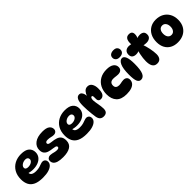

<svg xmlns="http://www.w3.org/2000/svg" viewBox="329 -2220 3677 3677"><g transform="rotate(-45 2167.5 -381.5)"><path d="M347 8Q227 8 156 -25Q85 -58 53 -120Q21 -182 21 -268Q21 -377 65.5 -453.5Q110 -530 187.5 -571Q265 -612 363 -612Q480 -612 534.5 -564Q589 -516 589 -438Q589 -377 555.5 -331.5Q522 -286 462.5 -261.5Q403 -237 326 -237Q288 -237 252.5 -243.5Q217 -250 189 -261L213 -314Q210 -290 210 -266Q210 -216 244.5 -195Q279 -174 341 -174Q397 -174 435 -185.5Q473 -197 501.5 -208Q530 -219 556 -219Q573 -219 590 -210.5Q607 -202 618.5 -184.5Q630 -167 630 -138Q630 -97 598 -64Q566 -31 503 -11.5Q440 8 347 8ZM289 -336Q343 -336 380 -361Q417 -386 417 -422Q417 -448 399 -464Q381 -480 348 -480Q313 -480 283 -466.5Q253 -453 235 -432Q217 -411 217 -385Q217 -361 236 -348.5Q255 -336 289 -336Z M958 -626Q1061 -626 1106.5 -591.5Q1152 -557 1152 -502Q1152 -469 1129.5 -447Q1107 -425 1067 -425Q1035 -425 999 -435Q963 -445 917 -445Q888 -445 873 -434Q858 -423 858 -406Q858 -389 873 -378.5Q888 -368 936 -362Q1011 -355 1062 -337.5Q1113 -320 1139 -283Q1165 -246 1165 -182Q1165 -85 1094 -40.5Q1023 4 897 4Q811 4 759.5 -12Q708 -28 685 -57.5Q662 -87 662 -125Q662 -161 686.5 -181.5Q711 -202 744 -202Q767 -202 793 -196Q819 -190 848 -183Q877 -176 907 -176Q962 -176 962 -209Q962 -220 956 -228.5Q950 -237 933 -243Q916 -249 881 -253Q815 -260 767.5 -275.5Q720 -291 693.5 -324.5Q667 -358 667 -417Q667 -510 743 -568Q819 -626 958 -626Z M1533 8Q1413 8 1342 -25Q1271 -58 1239 -120Q1207 -182 1207 -268Q1207 -377 1251.5 -453.5Q1296 -530 1373.5 -571Q1451 -612 1549 -612Q1666 -612 1720.5 -564Q1775 -516 1775 -438Q1775 -377 1741.5 -331.5Q1708 -286 1648.5 -261.5Q1589 -237 1512 -237Q1474 -237 1438.5 -243.5Q1403 -250 1375 -261L1399 -314Q1396 -290 1396 -266Q1396 -216 1430.5 -195Q1465 -174 1527 -174Q1583 -174 1621 -185.5Q1659 -197 1687.5 -208Q1716 -219 1742 -219Q1759 -219 1776 -210.5Q1793 -202 1804.5 -184.5Q1816 -167 1816 -138Q1816 -97 1784 -64Q1752 -31 1689 -11.5Q1626 8 1533 8ZM1475 -336Q1529 -336 1566 -361Q1603 -386 1603 -422Q1603 -448 1585 -464Q1567 -480 1534 -480Q1499 -480 1469 -466.5Q1439 -453 1421 -432Q1403 -411 1403 -385Q1403 -361 1422 -348.5Q1441 -336 1475 -336Z M1857 -423Q1857 -534 1883.5 -583Q1910 -632 1957 -632Q1990 -632 2009.5 -610.5Q2029 -589 2038 -557.5Q2047 -526 2047 -494L2042 -496Q2059 -550 2093 -589Q2127 -628 2177 -628Q2240 -628 2270.5 -577.5Q2301 -527 2301 -452Q2301 -352 2271.5 -312Q2242 -272 2194 -272Q2157 -272 2140 -294.5Q2123 -317 2127 -365Q2129 -406 2123 -421Q2117 -436 2104 -436Q2087 -436 2078 -416Q2069 -396 2069 -363Q2069 -343 2074 -312.5Q2079 -282 2085 -246Q2091 -210 2096 -174.5Q2101 -139 2101 -109Q2101 -49 2074 -23.5Q2047 2 1999 2Q1952 2 1923 -23Q1894 -48 1883 -105Q1877 -144 1870.5 -200Q1864 -256 1860.5 -316Q1857 -376 1857 -423Z M2610 11Q2467 11 2399.5 -61Q2332 -133 2332 -261Q2332 -360 2372 -436.5Q2412 -513 2487.5 -556.5Q2563 -600 2669 -600Q2765 -600 2816 -564Q2867 -528 2867 -466Q2867 -423 2839 -398Q2811 -373 2758 -373Q2736 -373 2715.5 -376Q2695 -379 2675.5 -381Q2656 -383 2636 -383Q2588 -383 2563 -360Q2538 -337 2538 -292Q2538 -251 2563 -231.5Q2588 -212 2631 -212Q2650 -212 2671 -216.5Q2692 -221 2714.5 -225Q2737 -229 2758 -229Q2798 -229 2824.5 -206.5Q2851 -184 2851 -140Q2851 -96 2824.5 -61.5Q2798 -27 2744.5 -8Q2691 11 2610 11Z M3022 -767Q3078 -767 3102.5 -740Q3127 -713 3127 -677Q3127 -633 3097 -609Q3067 -585 3012 -585Q2960 -585 2933.5 -611.5Q2907 -638 2907 -673Q2907 -720 2939 -743.5Q2971 -767 3022 -767ZM3031 -544Q3076 -544 3101.5 -484Q3127 -424 3127 -293Q3127 -132 3095.5 -61Q3064 10 2999 10Q2949 10 2925.5 -42.5Q2902 -95 2902 -226Q2902 -387 2938 -465.5Q2974 -544 3031 -544Z M3358 -602H3345Q3341 -646 3348 -685.5Q3355 -725 3379 -749.5Q3403 -774 3447 -774Q3492 -774 3512.5 -752.5Q3533 -731 3533 -692Q3533 -637 3509 -598L3498 -600Q3538 -619 3586 -619Q3636 -619 3666 -596.5Q3696 -574 3696 -520Q3696 -470 3661.5 -443.5Q3627 -417 3575 -417Q3554 -417 3530.5 -419.5Q3507 -422 3485 -428L3493 -442Q3505 -410 3516 -369.5Q3527 -329 3536 -286Q3545 -243 3550 -201.5Q3555 -160 3555 -128Q3555 -64 3526.5 -27Q3498 10 3439 10Q3401 10 3376.5 -5.5Q3352 -21 3338 -47Q3324 -73 3318.5 -107Q3313 -141 3313 -177Q3313 -214 3318 -259.5Q3323 -305 3333.5 -354.5Q3344 -404 3357 -449L3370 -426Q3333 -400 3278 -400Q3225 -400 3195.5 -425Q3166 -450 3166 -501Q3166 -555 3198 -584.5Q3230 -614 3285 -614Q3306 -614 3325 -610.5Q3344 -607 3358 -602Z M4004 3Q3917 3 3852 -32.5Q3787 -68 3751.5 -134Q3716 -200 3716 -291Q3716 -386 3752 -457Q3788 -528 3854 -568Q3920 -608 4007 -608Q4101 -608 4169.5 -569.5Q4238 -531 4276 -462Q4314 -393 4314 -301Q4314 -207 4275.5 -139Q4237 -71 4168 -34Q4099 3 4004 3ZM4018 -185Q4063 -185 4090 -220Q4117 -255 4117 -313Q4117 -371 4090 -406Q4063 -441 4018 -441Q3972 -441 3945.5 -406.5Q3919 -372 3919 -313Q3919 -255 3945.5 -220Q3972 -185 4018 -185Z"/></g></svg>

Font: DynaPuff SemiBold
Style: Regular
Weight: 600
Designer: Toshi Omagari, Jennifer Daniel
Foundry: Google Fonts
Version: Version 2.000